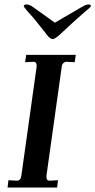

<svg xmlns="http://www.w3.org/2000/svg" viewBox="-20 -844 429 864"><path d="M56 -31Q73 -31 76 -53L145 -545V-550Q145 -557 141.5 -561.5Q138 -566 131 -566L93 -564L98 -597H321L316 -564L280 -566Q271 -566 265 -560Q259 -554 258 -545L189 -53V-48Q189 -30 204 -31L241 -33L237 0H14L18 -33ZM189 -690 151 -738Q132 -763 105 -792Q87 -813 87 -816Q87 -824 100 -824Q112 -824 129 -812L227 -742L347 -812Q367 -824 378 -824Q389 -824 389 -817Q389 -812 359 -788Q322 -756 303 -738L251 -690Q227 -668 217 -668Q205 -668 189 -690Z"/></svg>

Font: Unna Medium
Style: Italic
Weight: 500
Italic angle: -8.05°
Designer: Jorge de Buen Unna
Foundry: Omnibus-Type
Version: Version 2.008